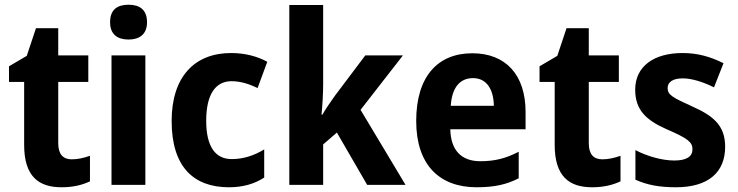

<svg xmlns="http://www.w3.org/2000/svg" viewBox="-20 -781 3119 811"><path d="M283 -108C246 -108 226 -130 226 -176V-435H353V-547H226V-662H132L93 -545L18 -501V-435H82V-169C82 -36 143 10 240 10C290 10 328 0 360 -15V-123C335 -114 309 -108 283 -108Z M523 -761C476 -761 445 -741 445 -687C445 -635 477 -614 523 -614C568 -614 601 -635 601 -687C601 -741 569 -761 523 -761ZM594 -547H451V0H594Z M947 10C1008 10 1056 -5 1096 -31V-150C1054 -124 1008 -109 959 -109C890 -109 851 -161 851 -271C851 -382 890 -438 958 -438C995 -438 1031 -427 1068 -409L1109 -520C1067 -543 1015 -557 956 -557C803 -557 705 -458 705 -270C705 -77 797 10 947 10Z M1345 -425V-760H1202V0H1345V-171L1403 -221L1531 0H1693L1503 -317L1682 -547H1523L1395 -377C1379 -355 1355 -320 1342 -297H1338C1342 -336 1345 -386 1345 -425Z M1975 -556C1829 -556 1738 -458 1738 -270C1738 -86 1835 10 1993 10C2069 10 2121 -2 2171 -28V-140C2117 -112 2070 -100 2009 -100C1927 -100 1884 -148 1882 -235H2200V-308C2200 -465 2116 -556 1975 -556ZM1978 -451C2036 -451 2065 -403 2066 -334H1884C1889 -413 1924 -451 1978 -451Z M2524 -108C2487 -108 2467 -130 2467 -176V-435H2594V-547H2467V-662H2373L2334 -545L2259 -501V-435H2323V-169C2323 -36 2384 10 2481 10C2531 10 2569 0 2601 -15V-123C2576 -114 2550 -108 2524 -108Z M3043 -161C3043 -250 2994 -291 2907 -330C2821 -369 2800 -380 2800 -409C2800 -435 2823 -450 2864 -450C2903 -450 2952 -434 2996 -412L3036 -514C2980 -542 2926 -557 2863 -557C2742 -557 2663 -501 2663 -402C2663 -316 2710 -273 2796 -235C2884 -197 2905 -181 2905 -151C2905 -120 2881 -103 2828 -103C2779 -103 2715 -120 2664 -147V-22C2715 1 2767 10 2835 10C2973 10 3043 -54 3043 -161Z"/></svg>

Font: Noto Sans Myanmar UI SemiCondensed
Style: Bold
Weight: 700
Width: 4
Designer: Monotype Design Team
Foundry: Monotype Imaging Inc.
Version: Version 2.103